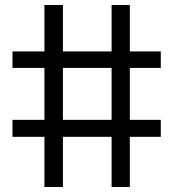

<svg xmlns="http://www.w3.org/2000/svg" viewBox="-20 -749 693 769"><path d="M158 0V-201H30V-269H158V-477H30V-543H158V-729H232V-543H427V-729H500V-543H624V-477H500V-269H624V-201H500V0H427V-201H232V0ZM232 -269H427V-477H232Z"/></svg>

Font: Hubot Sans Condensed ExtraLight
Style: Regular
Weight: 400
Version: Version 2.000